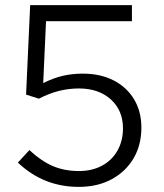

<svg xmlns="http://www.w3.org/2000/svg" viewBox="-20 -720 640 751"><path d="M288 11Q150 11 50 -84L95 -133Q141 -90 186.5 -70.5Q232 -51 288.9 -51Q340.2 -51 379.1 -72Q418 -93 439.5 -131Q461 -169 461 -218Q461 -288.2 413.5 -331.1Q365.9 -374 288.9 -374Q249 -374 211 -364.5Q173 -355 132 -334L82 -350L98 -700H496V-637H160L149 -395Q189 -415 226 -423.5Q263 -432 304 -432Q372.8 -432 424.4 -405.5Q476 -379 504.5 -331.5Q533 -284 533 -221Q533 -152 502 -100Q471 -48 416.1 -18.5Q361.2 11 288 11Z"/></svg>

Font: Red Hat Mono
Style: Regular
Weight: 300
Monospace: yes
Designer: Pentagram, MCKL
Foundry: Pentagram, MCKL
Version: Version 1.023